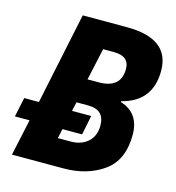

<svg xmlns="http://www.w3.org/2000/svg" viewBox="-120 -805 824 897"><g transform="rotate(15 291.5 -357.0)"><path d="M19 0H268Q382 0 461 -56Q540 -112 540 -235Q540 -340 447 -369V-373Q591 -409 591 -558Q591 -714 384 -714H170L77 -270H6L-14 -176H57ZM269 -431 303 -586H355Q430 -586 430 -524Q430 -431 323 -431ZM206 -130 216 -176H311L330 -270H237L247 -314H303Q383 -314 383 -238Q383 -187 351 -158.5Q319 -130 269 -130Z"/></g></svg>

Font: Noto Sans Display Extra
Style: Italic
Weight: 800
Italic angle: -12°
Designer: Monotype Design Team
Foundry: Monotype Imaging Inc.
Version: Version 1.900